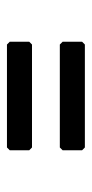

<svg xmlns="http://www.w3.org/2000/svg" viewBox="124 -628 264 552"><g transform="rotate(90 256.0 -352.0)"><path d="M108 -392 100 -400V-456L108 -464H404L412 -456V-400L404 -392ZM108 -240 100 -248V-304L108 -312H404L412 -304V-248L404 -240Z"/></g></svg>

Font: Hasubi Mono
Style: Regular
Weight: 400
Designer: Eli Heuer
Foundry: Eli Heuer
Version: Version 1.000